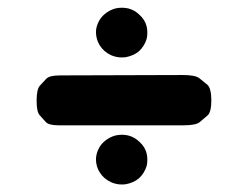

<svg xmlns="http://www.w3.org/2000/svg" viewBox="-20 -578 650 507"><path d="M138.7 -378.9Q110.4 -378.9 102.1 -369.9Q93.8 -360.8 85.2 -351.6Q76.7 -342.3 76.7 -312Q76.7 -282.7 84.7 -273.9Q92.8 -265.1 100.6 -256.1Q108.4 -247.1 134.8 -247.1H465.3Q497.6 -247.1 507.8 -255.9Q518.1 -264.6 528.1 -273.2Q538.1 -281.7 538.1 -314Q537.6 -346.2 527.1 -354.7Q516.6 -363.3 506.1 -371.6Q495.6 -379.9 462.4 -379.9ZM257.3 -206.1Q244.6 -195.8 238.8 -181.6Q233.4 -169.4 233.4 -156.2Q233.9 -137.7 243.2 -123Q253.9 -106 272.5 -97.2Q286.6 -90.8 301.8 -90.8Q306.2 -90.8 311 -91.3Q333 -95.2 347.2 -107.4Q361.3 -120.6 367.2 -139.6Q369.1 -146.5 369.1 -156.2Q369.1 -164.1 367.2 -172.9Q362.8 -190.4 348.6 -203.1Q335.9 -215.8 318.8 -220.2Q310.5 -222.2 301.8 -222.2Q293 -222.2 284.7 -220.2Q269 -215.8 257.3 -206.1ZM257.3 -541.5Q244.6 -531.2 238.8 -517.1Q233.4 -505.4 233.4 -492.2Q233.9 -473.6 243.2 -458.5Q253.9 -441.4 272.5 -432.6Q286.6 -426.3 301.8 -426.3Q306.2 -426.3 311 -426.8Q333 -430.7 347.2 -442.9Q361.3 -456.1 367.2 -475.1Q369.1 -482.4 369.1 -492.2Q369.1 -500 367.2 -508.3Q362.8 -525.9 348.6 -538.6Q335.9 -551.3 318.8 -555.7Q310.5 -557.6 301.8 -557.6Q293 -557.6 284.7 -555.7Q269 -551.3 257.3 -541.5Z"/></svg>

Font: Comic Relief
Style: Bold
Weight: 700
Designer: Jeff Davis
Foundry: Loudifier
Version: Version 1.200; ttfautohint (v1.8.4.7-5d5b)